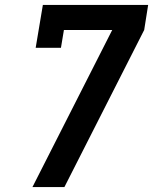

<svg xmlns="http://www.w3.org/2000/svg" viewBox="-20 -755 640 775"><path d="M111 0 433 -634H238L226 -562H124L153 -735H578L562 -634L240 0Z"/></svg>

Font: Iosevka Slab Extended Oblique
Style: Bold
Weight: 700
Width: 7
Italic angle: -9°
Monospace: yes
Designer: Belleve Invis
Foundry: Belleve Invis
Version: Version 11.1.1; ttfautohint (v1.8.3)